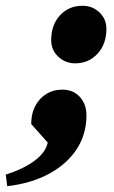

<svg xmlns="http://www.w3.org/2000/svg" viewBox="-124 -493 393 664"><path d="M-99 151 -104 111Q-42 91 -4 62.5Q34 34 41 0L-16 -64Q-16 -117 14.5 -150Q45 -183 92 -183Q129 -183 152 -158Q175 -133 175 -94Q175 -29 141.5 22.5Q108 74 46.5 107.5Q-15 141 -99 151ZM136 -274Q102 -274 77.5 -297Q53 -320 53 -354Q53 -407 83.5 -440Q114 -473 161 -473Q196 -473 220 -450Q244 -427 244 -393Q244 -341 213.5 -307.5Q183 -274 136 -274Z"/></svg>

Font: Platypi Light ExtraBold
Style: Italic
Weight: 800
Italic angle: -13°
Version: Version 1.200